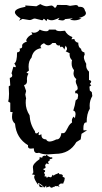

<svg xmlns="http://www.w3.org/2000/svg" viewBox="-20 -728 484 912"><path d="M207.5 5.4Q181.2 5.4 165.5 -2.4L156.2 -1Q140.6 -1 140.6 -23.4L126 -22Q112.8 -22 112.8 -33.7L113.3 -38.1Q57.1 -71.8 51.3 -140.6Q37.1 -152.3 37.1 -172.4Q37.1 -188 40.5 -194.8L28.8 -196.8V-239.7L18.6 -246.1Q22.9 -256.8 22.9 -282.7L21.5 -317.9L28.8 -322.3L26.4 -357.9Q38.1 -360.8 38.1 -369.1Q38.1 -375 34.7 -379.9L43.5 -411.1L51.8 -408.7Q55.2 -408.7 55.2 -411.6Q55.2 -415.5 47.9 -426.8Q61 -432.6 61 -479Q74.7 -481 74.7 -489.7L73.2 -497.6Q85.4 -497.6 85.4 -507.3L85 -511.7Q85 -522.5 107.9 -530.8L104 -537.1Q112.3 -557.1 133.8 -564.9L128.9 -575.2L140.1 -572.3Q158.2 -572.3 168.9 -587.4Q184.1 -579.6 199.7 -579.6Q210.4 -579.6 212.4 -587.4H244.1Q248.5 -580.1 266.1 -580.1L288.6 -582Q298.8 -561 324.2 -551.8L319.3 -541.5L333.5 -542.5Q334 -532.7 346.7 -525.9H351.6Q351.6 -502.4 365.2 -496.1Q365.2 -482.9 380.9 -479L382.3 -468.3Q378.4 -462.9 378.4 -456.5Q378.4 -444.8 389.6 -424.8L389.2 -417Q389.2 -399.9 402.8 -387.7V-348.1Q413.1 -345.7 413.1 -340.8Q413.1 -335.9 406.7 -329.6L413.6 -322.8L404.8 -316.4L406.7 -297.9L416 -290.5L418.5 -272Q405.8 -250.5 405.8 -226.6L406.7 -211.9Q391.6 -188 391.6 -146.5H389.2Q376 -146.5 376 -118.2L376.5 -108.9L394 -109.4L367.2 -92.3L363.3 -65.9L342.8 -53.2Q310.5 2.9 243.2 2.9ZM215.8 -55.7Q227.5 -55.7 247.6 -65.9H250Q266.6 -65.9 272 -96.2L278.3 -95.2Q285.6 -95.2 289.8 -100.6Q293.9 -106 297.9 -114Q301.8 -122.1 307.1 -130.9Q312.5 -139.6 322.3 -146.5L321.3 -154.8Q321.3 -165.5 330.1 -174.3L335.9 -166L338.9 -185.5Q338.9 -200.7 328.1 -202.6Q336.4 -228 339.4 -251L348.6 -258.8L351.1 -273.9Q351.1 -285.2 341.8 -285.2L337.4 -284.7V-295.9Q349.1 -299.3 349.1 -308.6Q349.1 -315.4 344.5 -324.7Q339.8 -334 339.8 -340.8Q339.8 -346.7 342.8 -352.1Q329.1 -362.8 329.1 -379.9L331.5 -395Q320.3 -407.7 320.3 -425.8Q320.3 -438.5 322.3 -441.9Q310.5 -452.1 310.5 -469.7L311 -475.1L292 -484.4Q298.3 -489.3 298.3 -496.1Q298.3 -502.9 291.5 -511.2L285.6 -492.2Q279.8 -506.3 272.9 -506.3L266.6 -503.4L264.6 -512.7L259.3 -511.7Q249 -511.7 244.1 -523.9H229Q219.2 -512.7 209.5 -512.7Q199.7 -512.7 189 -522.9Q172.4 -515.1 172.4 -507.3Q172.4 -502.9 176.8 -499.5Q137.7 -494.1 129.9 -454.6Q115.7 -439 115.7 -411.1L117.2 -392.6L105.5 -383.8L115.2 -377.9Q107.9 -366.7 107.9 -351.6L108.4 -343.8Q108.4 -326.7 94.2 -323.7L104 -295.9L100.1 -278.8L104 -260.3Q102.1 -256.3 102.1 -239.7Q102.1 -209 120.6 -180.2Q122.6 -138.2 146 -104.5Q146.5 -94.2 152.3 -94.2Q158.2 -94.2 166 -102.1L163.1 -90.3Q163.1 -85.9 166.5 -85.9L176.8 -90.3V-86.9Q176.8 -66.4 199.2 -65.9Q203.6 -55.7 215.8 -55.7ZM160.2 148.9Q142.1 123.5 142.1 111.8L145.5 103L131.3 100.1L135.7 95.7Q138.2 95.7 138.2 88.4L136.2 65.9Q136.2 49.8 168 27.8V18.6L180.2 21L182.6 14.6L190.9 10.7L193.8 13.2Q196.8 13.2 201.7 6.8Q207 14.2 219.7 19.5L228 19L228.5 25.4L214.8 28.8L218.3 32.7Q208.5 37.1 208.5 43L212.4 51.8L200.2 48.3L194.3 56.6Q196.8 65.4 196.8 66.9Q196.8 68.4 195.1 70.1Q193.4 71.8 191.2 72.5Q189 73.2 187.3 73.7Q185.5 74.2 185.5 75.7Q185.5 78.1 194.3 81.5L193.8 88.4Q189 90.3 189 92.8Q189 95.2 191.2 96.4Q193.4 97.7 193.4 101.6L191.4 110.4L199.7 109.9Q200.2 116.2 203.1 116.2L210 111.3L219.7 114.3Q227.5 114.3 227.5 101.1Q229.5 105.5 231 105.5Q231.4 105.5 231.9 105Q233.4 105.5 234.4 105.5Q236.3 105.5 237.8 104Q239.7 101.6 245.6 99.6Q251.5 97.7 258.3 93.8L261.2 95.2L260.3 98.6L263.7 99.6H267.1Q274.4 99.6 276.4 103Q277.8 104.5 278.8 106V106.4Q278.8 107.9 276.9 108.9L280.3 114.7L282.7 112.8Q285.6 112.8 288.6 123.5L283.7 126.5L286.6 129.9Q282.2 134.8 280.3 144L268.6 143.6L257.8 151.4L263.2 159.7L252 155.3L246.6 156.7L239.3 154.8L240.2 160.6L235.4 159.2Q228.5 163.6 224.6 163.6Q219.2 163.6 217.3 157.2L199.2 162.6L199.7 153.3L190.4 163.1Q177.7 147.9 161.1 140.6ZM169.4 160.6 162.6 144.5 186.5 161.1ZM171.4 -708.5Q189.5 -698.2 202.6 -698.2L223.1 -701.7Q227.1 -701.7 230 -700Q232.9 -698.2 234.9 -696.3Q236.8 -694.3 238.3 -692.6Q239.7 -690.9 241.2 -690.9Q246.1 -690.9 251 -704.6L296.4 -704.1L312.5 -700.2L339.4 -704.1Q350.1 -704.1 353 -695.3L359.9 -695.8Q379.9 -695.8 383.8 -676.8Q388.2 -670.9 388.2 -665.5Q388.2 -650.4 354.5 -642.6L366.7 -640.6Q351.6 -631.3 332.5 -631.3L312.5 -633.8L326.2 -641.1L288.6 -637.2Q286.6 -630.9 274.9 -630.9L255.9 -633.8L262.7 -643.6Q261.7 -643.6 257.8 -641.6Q253.9 -639.6 248.3 -637.5Q242.7 -635.3 236.8 -633.5Q231 -631.8 226.1 -631.8Q214.8 -631.8 204.1 -637.7L200.7 -627.4Q190.9 -638.7 187.5 -638.7Q186.5 -638.7 186.3 -637.7Q186 -636.7 185.5 -635.3Q185.1 -633.8 183.8 -632.8Q182.6 -631.8 179.7 -631.8L145.5 -640.1Q141.6 -640.1 138.9 -638.9Q136.2 -637.7 133.8 -636.5Q131.3 -635.3 127.9 -634Q124.5 -632.8 119.1 -632.8L86.9 -638.2L70.3 -629.4L77.6 -640.6Q50.8 -657.2 50.8 -669.9Q50.8 -687 101.1 -695.8L100.1 -702.1L152.8 -698.2Z"/></svg>

Font: Truetypewriter PolyglOTT
Style: Regular
Weight: 400
Designer: Sergey Beatoff a.k.a. Sam_T
Version: Version 3.76